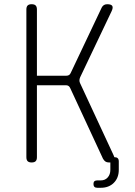

<svg xmlns="http://www.w3.org/2000/svg" viewBox="-20 -760 640 910"><path d="M130 10Q117 10 111 4Q105 -2 105 -15V-715Q105 -728 111 -734Q117 -740 130 -740Q143 -740 149 -734Q155 -728 155 -715V-401H293Q301 -401 306.5 -404Q312 -407 315 -414L462 -724Q466 -732 472.5 -736Q479 -740 488 -740Q507 -740 512 -732Q517 -724 509 -707L360 -394Q357 -387 356.5 -380.5Q356 -374 359 -367L518 -25L522 -15H523Q533 -15 538 -10Q543 -5 543 5V45Q543 83 519.5 106.5Q496 130 458 130H441Q432 130 427.5 125.5Q423 121 423 112Q423 103 427.5 99Q432 95 441 95H458Q478 95 490.5 81Q503 67 503 45V10H496Q486 10 479.5 5.5Q473 1 468 -8L313 -342Q310 -349 305 -352.5Q300 -356 292 -356H155V-15Q155 -2 149 4Q143 10 130 10Z"/></svg>

Font: Maple Mono Thin
Style: Regular
Weight: 250
Monospace: yes
Designer: subframe7536
Version: Version 7.000